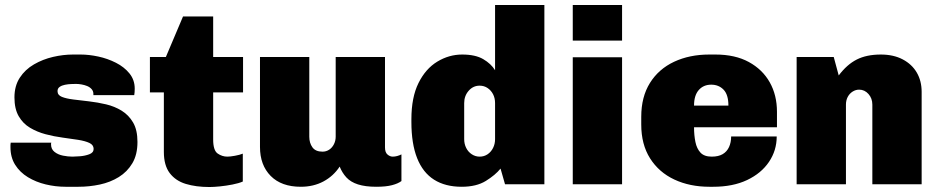

<svg xmlns="http://www.w3.org/2000/svg" viewBox="-20 -740 3768 771"><path d="M243 10Q203 10 163.5 0.5Q124 -9 92 -28.5Q60 -48 41 -78Q22 -108 22 -149Q22 -154 22 -158Q22 -162 23 -167H186Q185 -165 185 -163.5Q185 -162 185 -160Q185 -141 199 -130Q213 -119 233 -115Q253 -111 271 -111Q281 -111 301 -112.5Q321 -114 338.5 -120.5Q356 -127 356 -142Q356 -158 339 -166Q322 -174 293.5 -178.5Q265 -183 231 -187.5Q197 -192 163 -201Q129 -210 100.5 -227Q72 -244 55 -273.5Q38 -303 38 -349Q38 -395 59.5 -428Q81 -461 116.5 -481.5Q152 -502 193 -511.5Q234 -521 273 -521H304Q337 -521 374.5 -513Q412 -505 445.5 -488Q479 -471 500 -445Q521 -419 521 -384Q521 -377 520.5 -370Q520 -363 519 -358H355V-363Q355 -374 348 -382Q341 -390 330 -394.5Q319 -399 307 -401Q295 -403 285 -403Q278 -403 265.5 -402.5Q253 -402 240.5 -399.5Q228 -397 219.5 -391Q211 -385 211 -374Q211 -358 228.5 -351Q246 -344 274.5 -340.5Q303 -337 337.5 -333Q372 -329 406 -321Q440 -313 468.5 -295.5Q497 -278 514.5 -248Q532 -218 532 -170Q532 -119 511.5 -84.5Q491 -50 457 -29Q423 -8 381 1Q339 10 295 10Z M821 11Q767 11 726 -1.5Q685 -14 661.5 -45Q638 -76 638 -130V-369H582V-511H646L715 -674H836V-511H956V-369H836V-180Q836 -136 854 -123.5Q872 -111 893 -111Q904 -111 923.5 -114.5Q943 -118 955 -123V-11Q939 -4 913.5 1Q888 6 863 8.5Q838 11 821 11Z M1188 10Q1110 10 1067 -33.5Q1024 -77 1024 -150V-511H1222V-191Q1222 -166 1234.5 -148.5Q1247 -131 1275 -131Q1290 -131 1302 -139Q1314 -147 1321 -161Q1328 -175 1328 -191V-511H1526V-148Q1526 -128 1536 -119.5Q1546 -111 1557 -111Q1566 -111 1575 -113.5Q1584 -116 1592 -120V-13Q1579 -3 1554.5 3.5Q1530 10 1491 10Q1447 10 1417.5 0.5Q1388 -9 1371 -27.5Q1354 -46 1344 -71Q1319 -33 1279 -11.5Q1239 10 1188 10Z M1834 10Q1768 10 1723 -18.5Q1678 -47 1655 -105Q1632 -163 1632 -250V-261Q1632 -349 1660.5 -406.5Q1689 -464 1736 -492.5Q1783 -521 1836 -521Q1889 -521 1920.5 -502.5Q1952 -484 1968 -458V-720H2166V0H2008L1990 -63Q1969 -37 1931 -13.5Q1893 10 1834 10ZM1906 -111Q1924 -111 1938 -120.5Q1952 -130 1960 -146Q1968 -162 1968 -181V-326Q1968 -346 1960 -361.5Q1952 -377 1938 -386.5Q1924 -396 1906 -396Q1880 -396 1862 -375.5Q1844 -355 1844 -326V-181Q1844 -162 1852 -146Q1860 -130 1874.5 -120.5Q1889 -111 1906 -111Z M2280 0V-510H2478V0ZM2280 -577V-720H2478V-577Z M2829 10Q2750 10 2688 -19Q2626 -48 2590.5 -104Q2555 -160 2555 -240V-271Q2555 -351 2590 -407Q2625 -463 2687 -492Q2749 -521 2828 -521H2853Q2932 -521 2987 -491Q3042 -461 3071 -409.5Q3100 -358 3100 -291V-229H2767Q2767 -197 2772.5 -170Q2778 -143 2793 -127Q2808 -111 2838 -111Q2865 -111 2882 -121Q2899 -131 2907.5 -149.5Q2916 -168 2916 -192H3099Q3099 -136 3068 -90Q3037 -44 2980 -17Q2923 10 2844 10ZM2767 -316H2905Q2905 -360 2885.5 -380Q2866 -400 2836 -400Q2805 -400 2786 -378.5Q2767 -357 2767 -316Z M3179 0V-511H3328L3348 -437Q3381 -481 3420.5 -501Q3460 -521 3517 -521Q3568 -521 3605 -501.5Q3642 -482 3661.5 -448.5Q3681 -415 3681 -371V0H3483V-320Q3483 -345 3467.5 -362.5Q3452 -380 3430 -380Q3416 -380 3403.5 -372Q3391 -364 3384 -350.5Q3377 -337 3377 -320V0Z"/></svg>

Font: Chivo Medium Black
Style: Regular
Weight: 900
Version: Version 2.002